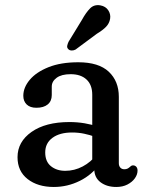

<svg xmlns="http://www.w3.org/2000/svg" viewBox="-20 -725 585 757"><path d="M351.7 -58.8V-77.2L343.7 -88.8V-351.5Q343.7 -390.6 321.1 -411.5Q298.6 -432.5 258.6 -432.5Q222.5 -432.5 203.3 -418.3Q184.1 -404.1 184.1 -383.7V-350.3Q184.1 -326.3 168.1 -313.2Q152.1 -300.1 123.5 -300.1Q98.7 -300.1 85.3 -313Q71.9 -326 71.9 -347.3Q71.9 -380 97.3 -410.3Q122.7 -440.6 171.2 -460.1Q219.7 -479.5 288.6 -479.5Q369.1 -479.5 408.8 -442.3Q448.5 -405 448.5 -343.1V-81.6Q448.5 -70.8 454.3 -64.3Q460 -57.7 470.2 -57.7Q477.7 -57.7 482.3 -60Q486.8 -62.2 490.1 -65.1Q493.5 -68.1 496.7 -70.6Q499.9 -73 504.2 -73Q512.3 -73 517.3 -67.5Q522.3 -62 522.3 -52.4Q522.3 -37 511.8 -22.1Q501.2 -7.2 482.4 2.5Q463.6 12.2 438.5 12.2Q401.1 12.2 376.4 -6.4Q351.7 -24.9 351.7 -58.8ZM49.1 -105.3Q49.1 -166 104.4 -204.9Q159.8 -243.8 253.8 -243.8Q284.6 -243.8 313.7 -238.9Q342.7 -234 363.9 -226L354.3 -185.8Q334.1 -193.1 311.8 -197.8Q289.5 -202.6 264 -202.6Q215.5 -202.6 186.9 -181.6Q158.3 -160.6 158.3 -123.9Q158.3 -87.9 180.9 -69.7Q203.5 -51.5 237.3 -51.5Q273.4 -51.5 306 -68.7Q338.6 -85.8 362.3 -116.9L374.7 -80.7Q343.6 -36.2 294.8 -12Q246 12.2 192.1 12.2Q128.9 12.2 89 -18.9Q49.1 -50 49.1 -105.3ZM303.1 -646.8Q318.9 -675.6 335.2 -692Q351.4 -708.3 376.1 -703.8Q396.6 -700 406.9 -684.4Q417.2 -668.7 414.1 -650.7Q411 -632.8 398.1 -619.3Q385.1 -605.9 362 -592L278 -529.7Q271.2 -525.9 262.9 -525.9Q254.6 -526 249.5 -531Q243.4 -536.9 245 -544.6Q246.5 -552.3 250.3 -560.4Z"/></svg>

Font: Fraunces SuperSoft
Style: Regular
Weight: 900
Version: Version 1.000;[b76b70a41]